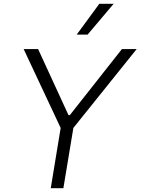

<svg xmlns="http://www.w3.org/2000/svg" viewBox="-20 -984 735 1004"><path d="M103.7 -727.3H179.3L338.1 -382.1H345.2L617.5 -727.3H694.6L363.6 -315L311.4 0H245.4L297.2 -315ZM381 -802.9 499.3 -964.1H574.2L437.9 -802.9Z"/></svg>

Font: Inter UI Light
Style: Italic
Weight: 300
Italic angle: 9.39999°
Designer: Rasmus Andersson
Foundry: rsms
Version: 3.2;8d6f07862